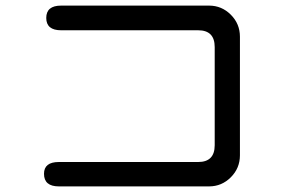

<svg xmlns="http://www.w3.org/2000/svg" viewBox="-20 -682 1040 685"><path d="M687 -574H198Q145 -574 145 -618Q145 -662 198 -662H726Q771 -662 803.5 -629.5Q836 -597 836 -551V-128Q836 -82 803.5 -49.5Q771 -17 726 -17H190Q137 -17 137 -62Q137 -104 190 -104H687Q746 -104 746 -164V-514Q746 -574 687 -574Z"/></svg>

Font: 寒蝉全圆体
Style: Regular
Weight: 400
Designer: Warren2060
      Designed by Motoya company      

      [Varela Round]
      Joe Prince(Latin component); Avraham Cornf
Foundry: ChillType
Version: Version 3.200